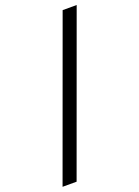

<svg xmlns="http://www.w3.org/2000/svg" viewBox="-167 -875 755 1041"><g transform="rotate(-20 210.5 -355.0)"><path d="M6 95 334 -805H415L87 95Z"/></g></svg>

Font: Platypi Light ExtraBold
Style: Regular
Weight: 800
Version: Version 1.200